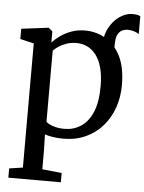

<svg xmlns="http://www.w3.org/2000/svg" viewBox="-61 -727 765 1017"><g transform="rotate(5 322.0 -218.5)"><path d="M517.1 -385.9 473 -418.7 458.8 -496.8Q456.1 -548.4 477.3 -589.6Q498.5 -630.8 532.4 -654.8Q566.2 -678.8 600.9 -678.8Q631.7 -678.8 644 -670.5V-576.2Q632.4 -583.9 617.6 -588.5Q602.8 -593.2 585 -593.5Q570.3 -593.9 556.2 -587.6Q542.2 -581.3 533 -565.9Q523.7 -550.6 522.6 -523.3ZM22.2 242V192.8L94.3 181.9V-478.1L21.5 -495.3V-549.8L164.2 -567.6H166.2L186.8 -550.1V-491.2Q203.1 -509.2 228.4 -527.4Q253.6 -545.6 286.9 -557.8Q320.2 -570 360.3 -570Q416.9 -570 466.9 -542.1Q516.9 -514.1 547.8 -454.1Q578.7 -394 578.7 -297.4Q578.7 -234.1 559.1 -178.3Q539.4 -122.5 502.2 -79.8Q465 -37.1 411.9 -13Q358.8 11 291.8 11Q267.7 11 240.3 7Q212.8 3.1 195.3 -3.3L197.6 80.6V181.9L301.4 192.8V242ZM295.5 -41.5Q343.3 -41.5 382.1 -66.5Q421 -91.4 443.9 -144.5Q466.9 -197.6 466.9 -282.6Q466.9 -340.2 455.5 -381.5Q444.1 -422.8 423.7 -449.1Q403.3 -475.4 376.7 -487.8Q350.1 -500.1 319.8 -500.1Q292 -500.1 268.1 -492Q244.2 -483.9 226 -471.9Q207.8 -459.9 197.6 -448.4V-71.7Q205 -60.9 232.4 -51.2Q259.8 -41.5 295.5 -41.5Z"/></g></svg>

Font: Merriweather Light
Style: Regular
Weight: 300
Version: Version 2.100